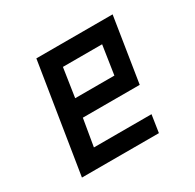

<svg xmlns="http://www.w3.org/2000/svg" viewBox="-106 -555 682 671"><g transform="rotate(-30 235.0 -220.0)"><path d="M152.3 -179.7 133.8 -70.3H366.2L355.5 0H44.9L115.2 -440.4H422.9L381.8 -179.7ZM163.1 -252H321.3L338.9 -368.2H180.7Z"/></g></svg>

Font: Geo
Style: Oblique
Weight: 500
Italic angle: -11°
Version: Version 001.2